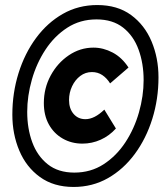

<svg xmlns="http://www.w3.org/2000/svg" viewBox="-20 -731 649 762"><path d="M307 -161Q264 -161 229 -181Q194 -201 174 -237Q154 -273 154 -322Q154 -381 181 -431Q208 -481 253 -511.5Q298 -542 351 -542Q390 -542 427 -522.5Q464 -503 490 -463L417 -400Q404 -421 386 -433Q368 -445 345 -445Q319 -445 298.5 -429.5Q278 -414 266 -388.5Q254 -363 254 -334Q254 -300 272 -279Q290 -258 319 -258Q355 -258 394 -296L440 -221Q414 -192 379.5 -176.5Q345 -161 307 -161ZM272 11Q193 11 138.5 -28.5Q84 -68 56.5 -133.5Q29 -199 29 -276Q29 -362 53.5 -440.5Q78 -519 123 -580Q168 -641 229.5 -676Q291 -711 366 -711Q446 -711 500 -671.5Q554 -632 581.5 -566.5Q609 -501 609 -424Q609 -338 584.5 -259.5Q560 -181 515 -120Q470 -59 408.5 -24Q347 11 272 11ZM275 -46Q340 -46 391 -79Q442 -112 477.5 -166Q513 -220 531.5 -285Q550 -350 550 -413Q550 -479 530 -534Q510 -589 468.5 -621.5Q427 -654 363 -654Q298 -654 247 -621Q196 -588 160.5 -534Q125 -480 106.5 -415Q88 -350 88 -287Q88 -221 108 -166.5Q128 -112 169.5 -79Q211 -46 275 -46Z"/></svg>

Font: Red Hat Mono
Style: Italic
Weight: 300
Italic angle: -12°
Monospace: yes
Designer: Pentagram, MCKL
Foundry: Pentagram, MCKL
Version: Version 1.023